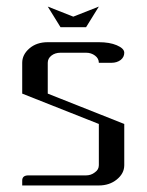

<svg xmlns="http://www.w3.org/2000/svg" viewBox="-20 -567 448 587"><path d="M47.9 0V-15.1Q47.9 -30.8 66.9 -30.8H243.2Q258.3 -30.8 270 -40Q282.2 -48.3 282.2 -62V-188L47.9 -280.8V-375Q47.9 -399.9 69.8 -418.9Q91.8 -438 126 -438H282.2Q314.9 -438 336.9 -428.7Q359.9 -418.9 359.9 -405.8Q359.9 -392.6 349.1 -383.8Q337.4 -375 320.8 -375H282.2Q282.2 -388.2 270.5 -397Q258.8 -405.8 243.2 -405.8H165Q148.4 -405.8 137.2 -397Q126 -388.2 126 -375V-280.8L359.9 -188V-62Q359.9 -36.6 336.9 -18.1Q314.5 0 282.2 0ZM126 -546.9 204.1 -516.1 282.2 -546.9 243.2 -483.9H165Z"/></svg>

Font: Hhenum
Style: Regular
Weight: 400
Designer: T. Christopher White
Version: Version 1.0